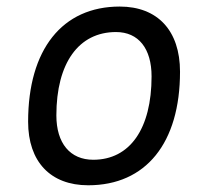

<svg xmlns="http://www.w3.org/2000/svg" viewBox="-20 -547 626 577"><path d="M245.1 9.8C418.5 9.8 521 -117.2 521 -331.5C521 -455.1 453.6 -527.3 339.8 -527.3C167 -527.3 64.5 -398.4 64.5 -181.2C64.5 -61 131.8 9.8 245.1 9.8ZM260.3 -66.9C190.9 -66.9 149.4 -116.2 149.4 -200.2C149.4 -357.4 216.3 -450.7 328.6 -450.7C396.5 -450.7 435.5 -400.9 435.5 -317.4C435.5 -159.7 370.1 -66.9 260.3 -66.9Z"/></svg>

Font: Cascadia Mono NF SemiLight
Style: Italic
Weight: 350
Italic angle: -10°
Monospace: yes
Designer: Aaron Bell
Foundry: Saja Typeworks
Version: Version 2404.023